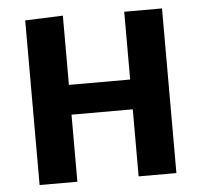

<svg xmlns="http://www.w3.org/2000/svg" viewBox="-50 -738 830 790"><g transform="rotate(-5 365.0 -343.0)"><path d="M647 0V-680H491V-400H238V-686L82 -680V0H238V-277H491V0Z"/></g></svg>

Font: Catamaran Thin ExtraBold
Style: Regular
Weight: 800
Version: Version 2.000